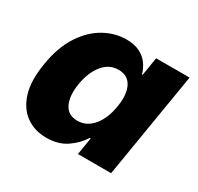

<svg xmlns="http://www.w3.org/2000/svg" viewBox="-125 -702 888 859"><g transform="rotate(30 319.0 -272.5)"><path d="M206.1 7.8Q146 7.8 101.6 -23.7Q57.1 -55.2 37.8 -117.4Q18.6 -179.7 34.2 -272.5Q49.8 -368.7 90.8 -430.7Q131.8 -492.7 186.5 -522.7Q241.2 -552.7 298.3 -552.7Q340.8 -552.7 369.1 -538.1Q397.5 -523.4 413.6 -500.2Q429.7 -477.1 436 -452.1H439.9L455.1 -545.9H627.9L537.6 0H366.2L380.9 -88.9H375.5Q353 -50.8 310.5 -21.5Q268.1 7.8 206.1 7.8ZM288.6 -127.4Q336.4 -127.4 369.4 -167Q402.3 -206.5 413.1 -272.5Q424.3 -339.4 404.3 -378.4Q384.3 -417.5 336.4 -417.5Q288.1 -417.5 255.9 -377.9Q223.6 -338.4 212.4 -272.5Q201.7 -206.5 221.2 -167Q240.7 -127.4 288.6 -127.4Z"/></g></svg>

Font: Inter Extra Bold
Style: Italic
Weight: 800
Italic angle: -9.39999°
Designer: Rasmus Andersson
Foundry: rsms
Version: Version 4.000;git-3c8e0fc